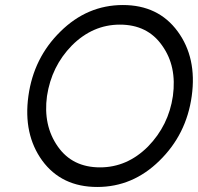

<svg xmlns="http://www.w3.org/2000/svg" viewBox="-20 -732 788 764"><path d="M457 -634Q567 -634 625 -551Q655 -509 665.5 -459Q676 -409 668 -350Q651 -233 569 -149Q486 -66 378 -66Q268 -66 210 -149Q151 -233 167 -350Q176 -409 200.5 -459Q225 -509 266 -551Q349 -634 457 -634ZM469 -712Q327 -712 220 -606Q114 -502 93 -350Q72 -198 148 -93Q225 12 367 12Q508 12 614 -92Q722 -197 743 -350Q764 -502 687 -607Q610 -712 469 -712Z"/></svg>

Font: Unageo
Style: Regular-Italic
Weight: 400
Designer: Richard Sepsi
Foundry: Richard Sepsi
Version: Version 2.000